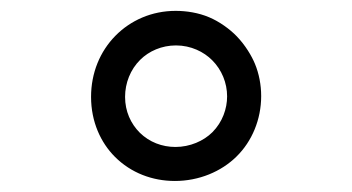

<svg xmlns="http://www.w3.org/2000/svg" viewBox="-20 -762 642 350"><path d="M298.8 -432.1C342.8 -432.1 383.3 -449.2 411.1 -476.6C439.5 -504.4 456.1 -544.4 456.1 -586.9C456.1 -607.4 452.1 -627.9 444.8 -645.5C439 -659.7 427.2 -679.7 411.6 -695.8C398.9 -709 379.9 -722.7 361.3 -730.5C341.8 -738.8 319.8 -742.2 300.3 -742.2C256.8 -742.2 218.3 -725.1 190.4 -696.8C162.1 -668 146 -628.9 146 -585.4C146 -540 163.6 -502 189.5 -476.1C218.8 -446.8 257.8 -432.1 298.8 -432.1ZM299.8 -494.1C275.4 -494.1 252.4 -502.9 234.9 -520C218.3 -536.6 208 -559.1 208 -585.4C208 -610.8 217.8 -635.3 235.4 -652.8C251.5 -668.9 274.9 -679.2 300.8 -679.2C328.1 -679.2 351.6 -667.5 366.7 -652.3C384.3 -634.8 394 -610.8 394 -586.4C394 -564 385.7 -539.6 367.2 -521C351.1 -504.9 326.2 -494.1 299.8 -494.1Z"/></svg>

Font: Hack
Style: Oblique
Weight: 400
Italic angle: -12°
Monospace: yes
Designer: Christopher Simpkins
Foundry: Christopher Simpkins
Version: Version 2.010